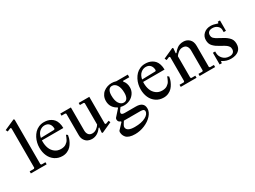

<svg xmlns="http://www.w3.org/2000/svg" viewBox="-50 -1385 3087 2320"><g transform="rotate(-30 1493.5 -225.5)"><path d="M81.5 -39.1V-588.9L71.8 -598.6L22.9 -578.6L9.8 -605.5L157.2 -670.9L167 -661.1V-39.1L176.8 -29.3H231.9V0H11.7V-29.3H71.8Z M632.8 -178.7Q630.4 -159.7 623.8 -137.5Q617.2 -115.2 603 -88.4Q588.9 -61.5 569.3 -40.3Q549.8 -19 518.8 -4.6Q487.8 9.8 451.2 9.8Q391.1 9.8 346.2 -20.8Q301.3 -51.3 278.6 -102.1Q255.9 -152.8 255.9 -216.3Q255.9 -250 263.7 -283.9Q271.5 -317.9 287.8 -349.4Q304.2 -380.9 327.4 -405Q350.6 -429.2 383.8 -443.8Q417 -458.5 456.1 -458.5Q481 -458.5 503.9 -453.6Q526.9 -448.7 549.6 -435.8Q572.3 -422.9 588.9 -403.3Q605.5 -383.8 615.7 -351.8Q626 -319.8 626 -279.3H327.1Q326.7 -273.9 326.7 -261.7Q326.7 -210.4 342.3 -168.9Q357.9 -127.4 392.8 -100.3Q427.7 -73.2 476.6 -73.2Q498.5 -73.2 516.6 -77.9Q534.7 -82.5 548.1 -92.3Q561.5 -102.1 571.3 -111.8Q581.1 -121.6 589.1 -137.7Q597.2 -153.8 601.8 -164.6Q606.4 -175.3 612.8 -193.4ZM443.4 -420.9Q406.2 -420.9 374 -393.8Q341.8 -366.7 331.1 -311L519.5 -315.9L529.3 -325.7Q529.3 -368.7 507.1 -394.8Q484.9 -420.9 443.4 -420.9Z M898.9 -46.9Q931.2 -46.9 959 -67.4Q986.8 -87.9 1000.5 -111.8V-409.7L990.7 -419.4H938V-448.7H1085.9V-74.2L1095.7 -64.5L1143.6 -81.5L1153.3 -55.7L1008.8 9.8L999 0L1005.4 -67.9H995.6Q941.9 9.8 861.3 9.8Q831.5 9.8 805.7 -2.4Q779.8 -14.6 761.7 -43Q743.7 -71.3 743.7 -111.8V-409.7L733.9 -419.4H681.2V-448.7H829.1V-127.9Q829.1 -91.3 846.9 -69.1Q864.7 -46.9 898.9 -46.9Z M1191.9 102.5 1196.8 87.9 1270 9.8V0Q1248.5 -7.3 1240.5 -18.6Q1232.4 -29.8 1232.4 -51.3L1237.3 -65.9L1318.8 -157.7V-166.5Q1280.3 -185.5 1257.1 -220.5Q1233.9 -255.4 1233.9 -303.2Q1233.9 -340.8 1248.5 -371.1Q1263.2 -401.4 1287.4 -420.2Q1311.5 -439 1340.8 -448.7Q1370.1 -458.5 1401.4 -458.5Q1432.1 -458.5 1462.4 -448.7H1623V-412.1H1533.7V-402.3Q1568.8 -361.8 1568.8 -303.2Q1568.8 -256.3 1543.7 -220Q1518.6 -183.6 1480.7 -165.5Q1442.9 -147.5 1401.4 -147.5Q1376.5 -147.5 1351.6 -154.3L1326.7 -120.6Q1314 -103.5 1314 -90.3Q1314 -65.9 1360.4 -65.9H1513.7Q1624.5 -65.9 1624.5 23.9Q1624.5 73.7 1583 119.4Q1541.5 165 1476.1 192.4Q1410.6 219.7 1342.8 219.7Q1297.9 219.7 1266.4 209.2Q1234.9 198.7 1219.5 180.4Q1204.1 162.1 1198 143.6Q1191.9 125 1191.9 102.5ZM1324.7 -329.1Q1324.7 -255.9 1350.3 -217.5Q1376 -179.2 1414.6 -179.2Q1446.3 -179.2 1462.2 -205.8Q1478 -232.4 1478 -277.8Q1478 -348.1 1453.1 -387.5Q1428.2 -426.8 1387.2 -426.8Q1358.4 -426.8 1341.6 -401.4Q1324.7 -376 1324.7 -329.1ZM1514.2 9.8H1303.7L1282.2 43.9Q1268.1 66.4 1268.1 78.1Q1268.1 142.1 1382.3 142.1Q1474.6 142.1 1531 112.3Q1587.4 82.5 1587.4 41Q1587.4 31.7 1583.3 25.6Q1579.1 19.5 1573.7 16.4Q1568.4 13.2 1556.9 11.7Q1545.4 10.3 1537.8 10Q1530.3 9.8 1514.2 9.8Z M2044.9 -178.7Q2042.5 -159.7 2035.9 -137.5Q2029.3 -115.2 2015.1 -88.4Q2001 -61.5 1981.4 -40.3Q1961.9 -19 1930.9 -4.6Q1899.9 9.8 1863.3 9.8Q1803.2 9.8 1758.3 -20.8Q1713.4 -51.3 1690.7 -102.1Q1668 -152.8 1668 -216.3Q1668 -250 1675.8 -283.9Q1683.6 -317.9 1700 -349.4Q1716.3 -380.9 1739.5 -405Q1762.7 -429.2 1795.9 -443.8Q1829.1 -458.5 1868.2 -458.5Q1893.1 -458.5 1916 -453.6Q1939 -448.7 1961.7 -435.8Q1984.4 -422.9 2001 -403.3Q2017.6 -383.8 2027.8 -351.8Q2038.1 -319.8 2038.1 -279.3H1739.3Q1738.8 -273.9 1738.8 -261.7Q1738.8 -210.4 1754.4 -168.9Q1770 -127.4 1804.9 -100.3Q1839.8 -73.2 1888.7 -73.2Q1910.6 -73.2 1928.7 -77.9Q1946.8 -82.5 1960.2 -92.3Q1973.6 -102.1 1983.4 -111.8Q1993.2 -121.6 2001.2 -137.7Q2009.3 -153.8 2013.9 -164.6Q2018.6 -175.3 2024.9 -193.4ZM1855.5 -420.9Q1818.4 -420.9 1786.1 -393.8Q1753.9 -366.7 1743.2 -311L1931.6 -315.9L1941.4 -325.7Q1941.4 -368.7 1919.2 -394.8Q1897 -420.9 1855.5 -420.9Z M2172.9 -39.1V-375L2163.1 -384.8L2117.7 -366.2L2104.5 -393.1L2250 -458.5L2259.8 -448.7L2253.4 -380.9H2263.2Q2274.9 -396.5 2285.9 -408Q2296.9 -419.4 2313.7 -432.1Q2330.6 -444.8 2353 -451.7Q2375.5 -458.5 2401.4 -458.5Q2450.2 -458.5 2483.9 -426.3Q2517.6 -394 2517.6 -333V-39.1L2527.3 -29.3H2582.5V0H2366.7V-29.3H2421.9L2431.6 -39.1V-317.9Q2431.6 -356 2413.8 -379.2Q2396 -402.3 2358.9 -402.3Q2325.2 -402.3 2297.9 -380.4Q2270.5 -358.4 2258.3 -337.9V-39.1L2268.1 -29.3H2323.2V0H2103V-29.3H2163.1Z M2915 -314H2883.3V-344.2Q2883.3 -377.4 2855.7 -400.9Q2828.1 -424.3 2787.1 -424.3Q2754.4 -424.3 2736.6 -408.9Q2718.8 -393.6 2718.8 -365.2Q2718.8 -337.9 2736.3 -320.1Q2753.9 -302.2 2796.9 -280.3Q2837.9 -259.3 2861.8 -244.6Q2885.7 -230 2907.7 -210Q2929.7 -189.9 2939 -167Q2948.2 -144 2948.2 -114.7Q2948.2 -52.7 2908.4 -21.5Q2868.7 9.8 2801.8 9.8Q2738.3 9.8 2687 -24.4H2677.2V0H2645.5V-163.1H2677.2V-144Q2677.2 -95.2 2711.7 -59.8Q2746.1 -24.4 2801.8 -24.4Q2833.5 -24.4 2851.8 -40.5Q2870.1 -56.6 2870.1 -85.4Q2870.1 -97.2 2867.2 -107.2Q2864.3 -117.2 2857.2 -126Q2850.1 -134.8 2844 -141.1Q2837.9 -147.5 2825.7 -155.3Q2813.5 -163.1 2805.9 -167.5Q2798.3 -171.9 2783 -180.2Q2767.6 -188.5 2760.7 -192.4Q2731.4 -209 2714.4 -220.9Q2697.3 -232.9 2680.2 -250.2Q2663.1 -267.6 2655.5 -288.8Q2647.9 -310.1 2647.9 -337.4Q2647.9 -389.6 2685.8 -424.1Q2723.6 -458.5 2782.7 -458.5Q2820.3 -458.5 2873.5 -439.5H2883.3V-458.5H2915Z"/></g></svg>

Font: Happy Times at the IKOB
Style: Regular
Weight: 400
Designer: Lucas Le Bihan
Foundry: Lucas Le Bihan
Version: Version 1.000;PS 1.0;hotconv 1.0.88;makeotf.lib2.5.647800